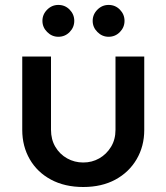

<svg xmlns="http://www.w3.org/2000/svg" viewBox="-20 -736 666 768"><path d="M313 12Q239 12 184 -17.5Q129 -47 99 -99Q69 -151 69 -216V-510H184V-217Q184 -178 201.5 -148.5Q219 -119 248.5 -102.5Q278 -86 313 -86Q348 -86 377 -102.5Q406 -119 424 -148.5Q442 -178 442 -217V-510H557V-216Q557 -151 526.5 -99Q496 -47 441.5 -17.5Q387 12 313 12ZM414.4 -588.9Q388.6 -588.9 369.7 -607.9Q350.7 -626.8 350.7 -652.6Q350.7 -678.4 369.7 -697.4Q388.6 -716.3 414.4 -716.3Q441.1 -716.3 459.6 -697.4Q478.1 -678.4 478.1 -652.6Q478.1 -626.8 459.6 -607.9Q441.1 -588.9 414.4 -588.9ZM213.4 -588.9Q187.6 -588.9 168.7 -607.9Q149.7 -626.8 149.7 -652.6Q149.7 -678.4 168.7 -697.4Q187.6 -716.3 213.4 -716.3Q240.1 -716.3 258.6 -697.4Q277.1 -678.4 277.1 -652.6Q277.1 -626.8 258.6 -607.9Q240.1 -588.9 213.4 -588.9Z"/></svg>

Font: MuseoModerno Medium
Style: Regular
Weight: 500
Designer: Pablo Cosgaya, Héctor Gatti, Marcela Romero, and the Authors of The MuseoModerno Project.
Foundry: Omnibus-Type Team
Version: Version 1.001